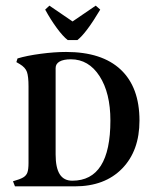

<svg xmlns="http://www.w3.org/2000/svg" viewBox="-20 -660 535 680"><path d="M26 -18Q51 -25 62 -31.5Q73 -38 77 -49Q81 -60 81 -83V-354Q81 -389 75.5 -405Q70 -421 50 -433L38 -440L42 -453Q75 -463 124 -469.5Q173 -476 214 -476Q341 -476 407.5 -413.5Q474 -351 474 -233Q474 -126 412.5 -63Q351 0 245 0H33ZM371 -233Q371 -331 332.5 -390.5Q294 -450 231 -450Q205 -450 191 -442Q177 -434 177 -419V-113Q177 -66 191.5 -43Q206 -20 236 -20Q371 -20 371 -233ZM335 -626Q285 -542 254 -518H220Q203 -531 181 -561Q159 -591 140 -626L155 -640L237 -584L319 -640Z"/></svg>

Font: Katibeh
Style: Regular
Weight: 400
Designer: Arabic design by Kourosh Beigpour, Latin design by Eduardo Tunni, engineering by Lasse Fister
Version: Version 1.0010g